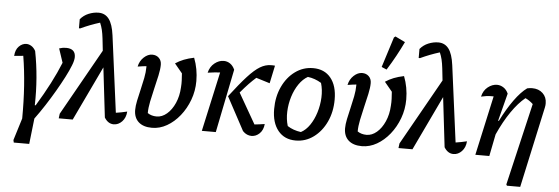

<svg xmlns="http://www.w3.org/2000/svg" viewBox="-56 -941 3827 1314"><g transform="rotate(5 1857.5 -283.5)"><path d="M200 -75Q303 -244 358 -381L326 -477Q350 -485 373 -485Q438 -485 438 -427Q438 -416 434.5 -401Q431 -386 424 -369Q410 -333 386 -286.5Q362 -240 331.5 -187.5Q301 -135 267 -82.5Q233 -30 199 16L179 192H73L69 175L116 23Q117 -95 109.5 -201.5Q102 -308 86 -405Q74 -404 59 -402.5Q44 -401 24 -399Q26 -441 49 -464.5Q72 -488 101 -488Q118 -488 135 -477.5Q152 -467 164 -445Q199 -266 194 -75Z M365 0 369 -32 625 -487 616 -569Q612 -604 606 -629Q600 -654 590 -677Q522 -656 458 -626H449V-688Q472 -716 506 -730Q540 -744 574 -744Q619 -744 645.5 -709Q672 -674 682 -598L751 -72Q787 -77 828 -87Q825 -44 800 -18Q775 8 743 8Q704 8 679 -33L639 -374L461 0Z M1006 9Q946 9 913.5 -20.5Q881 -50 881 -103Q881 -130 888.5 -166.5Q896 -203 906 -244Q916 -285 924 -326Q932 -367 932 -402Q932 -405 932 -408Q920 -407 905.5 -405Q891 -403 872 -400Q880 -439 907.5 -464.5Q935 -490 965 -490Q993 -490 1011 -472.5Q1029 -455 1029 -426Q1029 -395 1019.5 -351.5Q1010 -308 998.5 -260.5Q987 -213 978 -168.5Q969 -124 969 -91V-89Q995 -71 1031 -71Q1068 -71 1101 -99Q1134 -127 1155.5 -175.5Q1177 -224 1180 -284Q1182 -309 1181 -331.5Q1180 -354 1178 -380L1125 -444Q1152 -462 1182.5 -474Q1213 -486 1252 -494Q1281 -419 1281 -336Q1281 -268 1258 -206Q1235 -144 1196 -95.5Q1157 -47 1108 -19Q1059 9 1006 9Z M1348 0 1438 -409Q1419 -408 1399.5 -406Q1380 -404 1353 -400Q1363 -442 1393 -466Q1423 -490 1456 -490Q1480 -490 1500 -476.5Q1520 -463 1532 -436L1444 0ZM1506 -252Q1574 -341 1621.5 -393Q1669 -445 1706 -467Q1743 -489 1780 -489Q1787 -489 1794 -489Q1801 -489 1808 -488L1782 -365L1688 -394Q1664 -373 1639 -347Q1614 -321 1583 -284L1703 -75Q1717 -76 1733.5 -78.5Q1750 -81 1773 -84Q1769 -42 1744.5 -18.5Q1720 5 1689 5Q1674 5 1658.5 -1.5Q1643 -8 1629 -23Z M1993 10Q1916 10 1872 -44Q1828 -98 1828 -192Q1828 -277 1860 -345.5Q1892 -414 1947 -454Q2002 -494 2070 -494Q2148 -494 2191.5 -440.5Q2235 -387 2235 -293Q2235 -208 2203 -139.5Q2171 -71 2116 -30.5Q2061 10 1993 10ZM2024 -51Q2058 -69 2084 -107Q2110 -145 2125.5 -195Q2141 -245 2143.5 -298Q2146 -351 2132 -398Q2088 -425 2039 -431Q2005 -412 1978.5 -373.5Q1952 -335 1936.5 -285Q1921 -235 1919 -182.5Q1917 -130 1931 -84Q1971 -58 2024 -51Z M2448 9Q2388 9 2355.5 -20.5Q2323 -50 2323 -103Q2323 -130 2330.5 -166.5Q2338 -203 2348 -244Q2358 -285 2366 -326Q2374 -367 2374 -402Q2374 -405 2374 -408Q2362 -407 2347.5 -405Q2333 -403 2314 -400Q2322 -439 2349.5 -464.5Q2377 -490 2407 -490Q2435 -490 2453 -472.5Q2471 -455 2471 -426Q2471 -395 2461.5 -351.5Q2452 -308 2440.5 -260.5Q2429 -213 2420 -168.5Q2411 -124 2411 -91V-89Q2437 -71 2473 -71Q2510 -71 2543 -99Q2576 -127 2597.5 -175.5Q2619 -224 2622 -284Q2624 -309 2623 -331.5Q2622 -354 2620 -380L2567 -444Q2594 -462 2624.5 -474Q2655 -486 2694 -494Q2723 -419 2723 -336Q2723 -268 2700 -206Q2677 -144 2638 -95.5Q2599 -47 2550 -19Q2501 9 2448 9ZM2571 -528 2536 -543 2602 -751 2612 -759 2680 -726Q2657 -678 2630 -628.5Q2603 -579 2571 -528Z M2699 0 2703 -32 2959 -487 2950 -569Q2946 -604 2940 -629Q2934 -654 2924 -677Q2856 -656 2792 -626H2783V-688Q2806 -716 2840 -730Q2874 -744 2908 -744Q2953 -744 2979.5 -709Q3006 -674 3016 -598L3085 -72Q3121 -77 3162 -87Q3159 -44 3134 -18Q3109 8 3077 8Q3038 8 3013 -33L2973 -374L2795 0Z M3227 0 3317 -409Q3309 -409 3300 -409Q3282 -409 3265.5 -406.5Q3249 -404 3231 -400Q3241 -443 3271 -466.5Q3301 -490 3334 -490Q3357 -490 3378 -476.5Q3399 -463 3411 -436L3362 -246L3367 -245Q3409 -329 3454 -391.5Q3499 -454 3541 -484Q3560 -488 3575 -488Q3620 -488 3648 -461.5Q3676 -435 3676 -393Q3676 -387 3675.5 -379.5Q3675 -372 3673 -364L3552 192H3461L3456 184L3588 -380Q3562 -404 3535 -416Q3487 -377 3440.5 -309.5Q3394 -242 3353 -151L3323 0Z"/></g></svg>

Font: Piazzolla Medium
Style: Italic
Weight: 500
Italic angle: -11.3°
Designer: Juan Pablo del Peral
Foundry: Huerta Tipografica
Version: Version 1.330